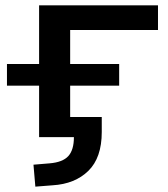

<svg xmlns="http://www.w3.org/2000/svg" viewBox="-20 -512 629 717"><path d="M112 185 105 103 165 98Q214 94 235 71Q256 48 256 0H126V-192H6V-273H126V-492H570V-400H242V-273H425V-192H242V-75H360V-19Q360 77 310 126Q260 175 176 180Z"/></svg>

Font: Nunito Sans 10pt Expanded SemiBold
Style: Regular
Weight: 600
Width: 7
Designer: Vernon Adams
Foundry: Vernon Adams
Version: Version 3.101;gftools[0.9.27]